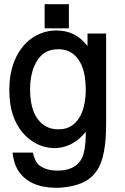

<svg xmlns="http://www.w3.org/2000/svg" viewBox="-20 -684 596 916"><path d="M308.6 -664.1V-548.8H192.9V-664.1ZM397.5 -523.9H486.3V-90.8Q486.3 60.1 445.3 125.5L431.6 144Q407.7 173.8 366.9 190.4Q326.2 207 273.4 210.9Q268.1 211.4 262.2 211.7Q256.3 211.9 251.5 211.9Q113.8 211.9 62.5 122.6Q44.4 89.8 40 43.9H137.2Q140.6 62.5 147.9 77.9Q155.3 93.3 163.6 102.1L166.5 104Q199.7 129.9 254.4 129.9Q329.6 129.9 361.8 85Q376 66.4 382.6 32.7Q389.2 -1 389.2 -49.8V-55.2Q361.3 -20.5 328.1 -1.5Q294.9 17.6 258.8 21.5Q254.9 22 250.5 22.2Q246.1 22.5 242.2 22.5H232.4Q149.4 17.6 90.8 -47.9Q24.4 -123.5 24.4 -253.4Q24.4 -327.6 45.7 -385Q66.9 -442.4 107.4 -481.9Q136.7 -509.3 172.4 -523.9Q208 -538.6 248.5 -538.6Q294.4 -538.6 330.8 -521Q367.2 -503.4 397.5 -464.4ZM257.8 -449.2Q176.3 -449.2 142.6 -366.2Q133.3 -343.8 128.4 -316.9Q123.5 -290 123.5 -257.8Q123.5 -127.9 195.8 -83Q222.7 -66.9 258.8 -66.9Q299.3 -66.9 327.9 -88.4Q356.4 -109.9 372.6 -151.4Q380.4 -173.3 384.8 -199.5Q389.2 -225.6 389.2 -254.9Q389.2 -325.7 369.9 -371.1Q350.6 -416.5 313 -437Q301.3 -443.4 287.1 -446.3Q272.9 -449.2 257.8 -449.2Z"/></svg>

Font: SolaimanLipi
Style: Bold
Weight: 700
Designer: Solaiman Karim
Foundry: Al Mamun Sumon
Version: Version 2.000